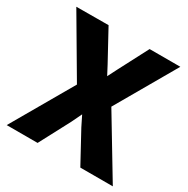

<svg xmlns="http://www.w3.org/2000/svg" viewBox="-168 -892 1016 1039"><g transform="rotate(30 340.5 -372.0)"><path d="M10 0 229.5 -380 16 -743 217 -744 319 -557 348.5 -501 377 -557 474 -743H666L450.5 -369.5L673 0H470L366 -191L334.5 -254.5L304 -191L203 0Z"/></g></svg>

Font: Merriweather Sans ExtraBold
Style: Regular
Weight: 800
Designer: Eben Sorkin
Foundry: Eben Sorkin
Version: Version 2.001; ttfautohint (v1.8.3)